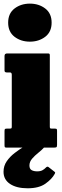

<svg xmlns="http://www.w3.org/2000/svg" viewBox="-20 -815 340 1060"><path d="M25 -690Q25 -741 60.2 -768Q95.5 -795 145 -795Q194.5 -795 229.8 -768Q265 -741 265 -690Q265 -639 229.8 -612Q194.5 -585 145 -585Q95.5 -585 60.2 -612Q25 -639 25 -690ZM35.5 -415H18Q5 -415 5 -425V-506Q5 -520 20 -520H242.5Q249.5 -520 252.2 -518.5Q255 -517 255 -510V-117.5Q255 -110 256.5 -107.5Q258 -105 265.5 -105H281Q289.5 -105 292.2 -103.2Q295 -101.5 295 -93V-15.5Q295 -4.5 291.2 -2.2Q287.5 0 276 0H17Q9.5 0 7.2 -2.2Q5 -4.5 5 -12.5V-90.5Q5 -100 7.2 -102.5Q9.5 -105 18.5 -105H32Q40 -105 42.5 -106.5Q45 -108 45 -116V-402Q45 -415 35.5 -415ZM132.5 224.5Q71.5 224.5 35.5 200.5Q-0.5 176.5 -0.5 133.5Q-0.5 101 17 75.5Q34.5 50 60.8 29.8Q87 9.5 114.5 -6.8Q142 -23 162 -36.5Q170.5 -42 184 -35.8Q197.5 -29.5 201 -26.5Q215.5 -15 221.8 -10.8Q228 -6.5 222 0.5Q210.5 13.5 191.5 28.5Q172.5 43.5 157.5 60.8Q142.5 78 142.5 98.5Q142.5 117.5 154.5 124.2Q166.5 131 185 131Q203.5 131 214.5 124.8Q225.5 118.5 233 110.5Q241 102 247.5 107L279.5 132Q284.5 135.5 284.5 138Q284.5 140.5 281.5 146Q266.5 173.5 230.8 199Q195 224.5 132.5 224.5Z"/></svg>

Font: Besley* Condensed Fatface
Style: Regular
Weight: 900
Width: 3
Designer: Owen Earl
Foundry: indestructible type*
Version: Version 3.000; ttfautohint (v1.8.3)